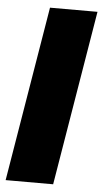

<svg xmlns="http://www.w3.org/2000/svg" viewBox="-53 -761 425 795"><g transform="rotate(5 160.0 -363.5)"><path d="M319.6 -727.3 198.9 0H1.4L122.2 -727.3Z"/></g></svg>

Font: Inter P Black
Style: Italic
Weight: 900
Italic angle: -9.40001°
Designer: Rasmus Andersson
Foundry: rsms
Version: Version 3.018;git-588b23468